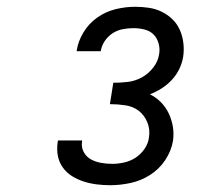

<svg xmlns="http://www.w3.org/2000/svg" viewBox="-20 -863 640 566"><path d="M305 -317Q285 -317 265 -319.5Q245 -322 226.5 -328Q208 -334 192 -344Q176 -354 165 -369.5Q154 -385 150.5 -404Q147 -423 150 -444L151 -449H222V-446Q219 -430 226.5 -415.5Q234 -401 247.5 -393.5Q261 -386 277.5 -383Q294 -380 311 -380Q328 -380 346 -384Q364 -388 379.5 -398Q395 -408 406 -424Q417 -440 419 -457Q423 -481 414.5 -502Q406 -523 389.5 -536Q373 -549 350 -552.5Q327 -556 304 -556L314 -619Q335 -619 356.5 -621.5Q378 -624 397.5 -634.5Q417 -645 431.5 -663.5Q446 -682 449 -703Q452 -719 447.5 -735Q443 -751 432.5 -761.5Q422 -772 406 -776Q390 -780 373 -780Q358 -780 342 -777Q326 -774 312 -765Q298 -756 288.5 -741.5Q279 -727 277 -712H206V-713Q210 -741 226 -767.5Q242 -794 267 -811.5Q292 -829 321 -836Q350 -843 378 -843Q399 -843 419 -840Q439 -837 456.5 -828.5Q474 -820 488 -806.5Q502 -793 510 -775Q518 -757 520.5 -736.5Q523 -716 520 -696Q517 -677 508.5 -659.5Q500 -642 486.5 -627.5Q473 -613 456.5 -602.5Q440 -592 422 -585Q440 -576 454 -562Q468 -548 477 -529.5Q486 -511 489.5 -490Q493 -469 490 -448Q485 -418 467 -391Q449 -364 422 -347Q395 -330 364.5 -323.5Q334 -317 305 -317Z"/></svg>

Font: Iosevka HT Extended
Style: Italic
Weight: 400
Width: 7
Italic angle: -9°
Monospace: yes
Designer: Belleve Invis
Foundry: Belleve Invis
Version: Version 32.3.0; ttfautohint (v1.8.4)